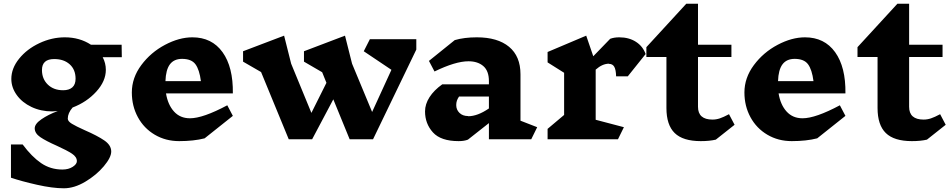

<svg xmlns="http://www.w3.org/2000/svg" viewBox="-20 -750 5125 1034"><path d="M533 -442Q550 -410 550 -374Q550 -313 498.5 -256.5Q447 -200 371 -171Q345 -141 345 -111Q345 -97 367 -83.5Q389 -70 436 -49Q505 -19 542 6.5Q579 32 579 66Q579 98 539 145.5Q499 193 439.5 228.5Q380 264 324 264Q263 264 179 245Q95 226 39 207V28H102Q151 94 201.5 128.5Q252 163 316 163Q349 163 371.5 148.5Q394 134 394 118Q394 95 367.5 77.5Q341 60 286 35Q227 9 197 -11.5Q167 -32 167 -59Q167 -83 203.5 -108Q240 -133 291 -152Q271 -150 261 -150Q200 -150 149.5 -174Q99 -198 70 -238.5Q41 -279 41 -325Q41 -382 83 -434Q125 -486 192 -517.5Q259 -549 329 -549Q409 -549 470 -509H635L636 -442ZM387 -326Q387 -375 355.5 -403.5Q324 -432 272 -432Q206 -432 206 -373Q206 -325 237.5 -294.5Q269 -264 320 -264Q352 -264 369.5 -279.5Q387 -295 387 -326Z M1234 -247H874Q884 -186 917 -149.5Q950 -113 1003 -113Q1073 -113 1204 -183L1234 -126L1082 -5Q1023 10 945 10Q872 10 813.5 -24.5Q755 -59 722.5 -119Q690 -179 690 -252Q690 -331 741 -399.5Q792 -468 868.5 -508.5Q945 -549 1016 -549Q1121 -549 1178.5 -469Q1236 -389 1234 -247ZM871 -313H1062Q1054 -375 1032.5 -404Q1011 -433 960 -433H961Q917 -433 895 -403.5Q873 -374 871 -313Z M2222 -483 1989 0H1863L1775 -215L1661 0H1535L1386 -362L1289 -418V-474L1510 -558L1548 -407L1657 -142L1738 -304L1715 -361L1617 -418V-474L1838 -558L1876 -407L1984 -147L2088 -374L1939 -474L1972 -539H2222Z M2841 0H2613V-87L2500 2Q2480 10 2450 10Q2354 10 2311.5 -37Q2269 -84 2269 -150Q2269 -189 2293 -226.5Q2317 -264 2362 -296H2613V-313Q2613 -368 2583 -394Q2553 -420 2503 -420Q2433 -420 2320 -365L2290 -422L2429 -534Q2480 -549 2548 -549Q2660 -549 2721.5 -498Q2783 -447 2783 -350V-100L2873 -65ZM2613 -166V-230H2452Q2444 -218 2440.5 -207.5Q2437 -197 2437 -184Q2437 -159 2454.5 -142Q2472 -125 2501 -125V-124Q2552 -124 2613 -166Z M3188 -375V-105L3340 -65L3308 0H2929V-56L3018 -131V-358L2929 -414V-470L3137 -558L3175 -447L3266 -541Q3287 -549 3315 -549Q3367 -549 3404.5 -525Q3442 -501 3457 -459L3361 -339H3298Q3297 -375 3288 -390.5Q3279 -406 3260 -406V-407Q3224 -407 3188 -375Z M3835 2Q3801 10 3754 10Q3658 10 3613.5 -33.5Q3569 -77 3569 -168V-443H3461V-496L3676 -730H3739V-509H3919V-443H3739V-175Q3739 -106 3817 -106Q3837 -106 3856.5 -112.5Q3876 -119 3906 -135L3936 -78Z M4533 -247H4173Q4183 -186 4216 -149.5Q4249 -113 4302 -113Q4372 -113 4503 -183L4533 -126L4381 -5Q4322 10 4244 10Q4171 10 4112.5 -24.5Q4054 -59 4021.5 -119Q3989 -179 3989 -252Q3989 -331 4040 -399.5Q4091 -468 4167.5 -508.5Q4244 -549 4315 -549Q4420 -549 4477.5 -469Q4535 -389 4533 -247ZM4170 -313H4361Q4353 -375 4331.5 -404Q4310 -433 4259 -433H4260Q4216 -433 4194 -403.5Q4172 -374 4170 -313Z M4972 2Q4938 10 4891 10Q4795 10 4750.5 -33.5Q4706 -77 4706 -168V-443H4598V-496L4813 -730H4876V-509H5056V-443H4876V-175Q4876 -106 4954 -106Q4974 -106 4993.5 -112.5Q5013 -119 5043 -135L5073 -78Z"/></svg>

Font: Inknut Antiqua
Style: Bold
Weight: 700
Designer: Claus Eggers Sørensen
Foundry: Claus Eggers Sørensen
Version: Version 1.003; ttfautohint (v1.8.2) -l 8 -r 50 -G 200 -x 14 